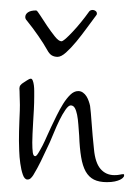

<svg xmlns="http://www.w3.org/2000/svg" viewBox="-20 -376 270 386"><path d="M42 -217.8Q44.4 -217.8 45.9 -213.9Q47.4 -210 48.1 -204.6Q48.8 -199.2 48.8 -193.1Q48.8 -187 48.8 -182.1Q48.8 -169.4 48.1 -156Q47.4 -142.6 46.6 -130.1Q45.9 -117.7 45.4 -107.2Q44.9 -96.7 44.9 -89.8Q44.9 -77.1 45.9 -69.6Q46.9 -62 50.8 -62Q53.2 -62 57.1 -68.4Q61 -74.7 65.7 -83.7Q70.3 -92.8 74.7 -103Q79.1 -113.3 83 -121.1Q87.9 -131.3 94 -143.8Q100.1 -156.2 106.9 -167.2Q113.8 -178.2 121.3 -185.5Q128.9 -192.9 137.2 -192.9Q142.6 -192.9 146.7 -189.9Q150.9 -187 153.8 -182.4Q156.7 -177.7 158.4 -172.6Q160.2 -167.5 161.1 -163.1Q162.6 -151.9 164.3 -127.7Q166 -103.5 168.9 -76.2Q171.4 -48.8 182.1 -36.4Q192.9 -23.9 210 -23.9Q216.8 -23.9 220.9 -24.9Q225.1 -25.9 228 -25.9Q230.5 -25.9 229 -21Q228.5 -20 226.8 -18.3Q225.1 -16.6 221.2 -14.6Q217.3 -12.7 210.7 -11.2Q204.1 -9.8 194.8 -9.8Q179.2 -9.8 168.9 -14.9Q158.7 -20 152.3 -31.2Q146 -42.5 143.1 -60.3Q140.1 -78.1 139.2 -103Q138.2 -114.7 137.5 -125.7Q136.7 -136.7 135 -145.3Q133.3 -153.8 130.4 -158.9Q127.4 -164.1 122.1 -164.1Q117.7 -164.1 111.6 -155.3Q105.5 -146.5 99.6 -134.5Q93.8 -122.6 88.6 -109.9Q83.5 -97.2 80.1 -89.8Q69.3 -66.9 62.3 -52.2Q55.2 -37.6 46.9 -23.9Q44.4 -20 41.7 -17.6Q39.1 -15.1 35.2 -15.1Q29.3 -15.1 25.9 -24.9Q22.5 -34.7 20.8 -47.4Q19 -60.1 18.6 -73Q18.1 -85.9 18.1 -92.8Q18.1 -100.6 18.3 -111.8Q18.6 -123 19 -133.8Q19.5 -144.5 19.8 -153.3Q20 -162.1 20 -165Q20 -168 19.8 -173.1Q19.5 -178.2 19.5 -183.3Q19.5 -188.5 19.3 -192.6Q19 -196.8 19 -198.2Q19 -202.1 21.2 -204.8Q23.4 -207.5 25.9 -209Q28.3 -210.4 33.7 -214.1Q39.1 -217.8 42 -217.8ZM158.7 -352.1Q161.1 -356 166.5 -356Q169.4 -356 172.1 -354Q174.8 -352.1 174.8 -348.6Q174.8 -346.7 173.8 -345.7Q165 -334 154.5 -319.6Q144 -305.2 133.3 -292.2Q122.6 -279.3 112.8 -270.5Q103 -261.7 95.7 -261.7Q89.4 -261.7 84.2 -264.6Q79.1 -267.6 74.7 -275.9Q67.9 -288.1 57.1 -303.7Q46.4 -319.3 33.7 -335Q30.8 -337.9 30.8 -341.8Q30.8 -347.2 36.1 -351.1Q41.5 -355 52.7 -355Q54.7 -355 60.8 -345.2Q66.9 -335.4 74.7 -324Q82.5 -312.5 90.3 -302.7Q98.1 -293 103.5 -293Q106 -293 112.1 -298.3Q118.2 -303.7 126.2 -312.3Q134.3 -320.8 142.8 -331.3Q151.4 -341.8 158.7 -352.1Z"/></svg>

Font: Stalemate
Style: Regular
Weight: 400
Designer: Astigmatic (AOETI)
Foundry: Astigmatic (AOETI)
Version: Version 001.000